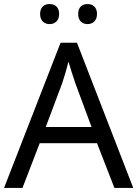

<svg xmlns="http://www.w3.org/2000/svg" viewBox="-20 -928 679 948"><path d="M178 -859C178 -825 199 -809 225 -809C250 -809 272 -825 272 -859C272 -894 250 -908 225 -908C199 -908 178 -894 178 -859ZM366 -859C366 -825 387 -809 412 -809C437 -809 459 -825 459 -859C459 -894 437 -908 412 -908C387 -908 366 -894 366 -859ZM545 0H638L360 -717H279L0 0H91L176 -221H459ZM352 -517 432 -301H206L287 -517C295 -540 308 -583 318 -624C325 -599 346 -533 352 -517Z"/></svg>

Font: Noto Sans Syriac Western
Style: Regular
Weight: 400
Designer: Patrick Giasson and the Monotype Design Team
Foundry: Monotype Imaging Inc.
Version: Version 3.000